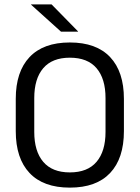

<svg xmlns="http://www.w3.org/2000/svg" viewBox="-20 -845 638 877"><path d="M299 12Q178 12 115 -54.8Q52 -121.5 52 -246V-393.5Q52 -517.5 115 -584.2Q178 -651 299 -651Q420 -651 483 -584.2Q546 -517.5 546 -393.5V-246Q546 -121.5 483 -54.8Q420 12 299 12ZM299 -57.5Q380 -57.5 421 -105.8Q462 -154 462 -242.5V-397Q462 -485.5 421 -533.5Q380 -581.5 299 -581.5Q218.5 -581.5 177.5 -533.5Q136.5 -485.5 136.5 -397V-242.5Q136.5 -154 177.5 -105.8Q218.5 -57.5 299 -57.5ZM215.5 -825 336.5 -701.5V-700.5H258.5L122 -823.5V-825Z"/></svg>

Font: Anek Gujarati
Style: Regular
Weight: 400
Designer: Mrunmayee Ghaisas (Gujarati), Yesha Goshar (Latin)
Foundry: Ek Type
Version: Version 1.003